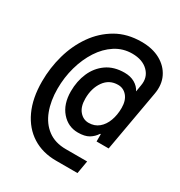

<svg xmlns="http://www.w3.org/2000/svg" viewBox="-185 -826 978 1046"><g transform="rotate(30 304.0 -303.0)"><path d="M321 94Q236 94 172.5 54Q109 14 74 -61.5Q39 -137 39 -242Q39 -328 62 -409.5Q85 -491 131 -556.5Q177 -622 244.5 -661Q312 -700 402 -700Q471 -700 520 -673Q569 -646 592 -599Q615 -552 604 -491L536 -107H460V-153H456Q440 -128 415 -113Q390 -98 347 -98Q285 -98 243.5 -146Q202 -194 202 -274Q202 -338 225 -391Q248 -444 293.5 -476Q339 -508 406 -508Q443 -508 470 -492.5Q497 -477 510 -451L517 -493Q527 -547 491 -583Q455 -619 390 -619Q332 -619 284.5 -588.5Q237 -558 203 -505.5Q169 -453 150.5 -387Q132 -321 132 -250Q132 -174 154.5 -114.5Q177 -55 222.5 -21Q268 13 336 13H470L456 94ZM371 -173Q408 -173 434 -194.5Q460 -216 473.5 -252.5Q487 -289 487 -333Q487 -380 464.5 -406.5Q442 -433 408 -433Q353 -433 321.5 -388.5Q290 -344 290 -279Q290 -228 313.5 -200.5Q337 -173 371 -173Z"/></g></svg>

Font: DM Mono Medium
Style: Italic
Weight: 500
Italic angle: -10°
Designer: Colophon Foundry
Foundry: Colophon Foundry
Version: Version 1.000; ttfautohint (v1.8.2.53-6de2)